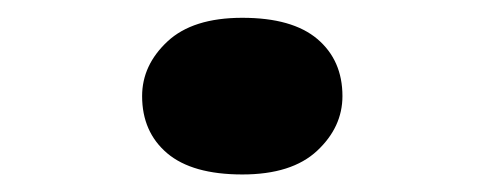

<svg xmlns="http://www.w3.org/2000/svg" viewBox="-20 -452 553 219"><path d="M256.4 -253Q199.3 -253 170.7 -277.2Q142.1 -301.5 142.1 -342.4Q142.1 -377.7 171 -404.7Q199.9 -431.7 256.4 -431.7Q313.4 -431.7 342 -407.5Q370.6 -383.2 370.6 -342.4Q370.6 -307 341.7 -280Q312.8 -253 256.4 -253Z"/></svg>

Font: Lexend Tera
Style: Regular
Weight: 400
Designer: Bonnie Shaver-Troup, Thomas Jockin
Foundry: Lexend
Version: Version 1.007